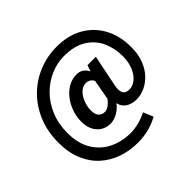

<svg xmlns="http://www.w3.org/2000/svg" viewBox="-197 -908 1306 1306"><g transform="rotate(-45 456.5 -255.0)"><path d="M433.1 171.4Q356 171.4 287.1 147.7Q218.3 124 165 76.4Q111.8 28.8 81.3 -43Q50.8 -114.7 50.8 -210.4Q50.8 -317.4 86.7 -404.1Q122.6 -490.7 185.5 -553Q248.5 -615.2 330.6 -648.7Q412.6 -682.1 504.9 -682.1Q613.8 -682.1 693.8 -636.5Q773.9 -590.8 817.6 -509.8Q861.3 -428.7 861.3 -322.8Q861.3 -252.9 841.1 -200.4Q820.8 -147.9 787.4 -113Q753.9 -78.1 714.4 -60.5Q674.8 -43 636.2 -43Q591.8 -43 560.1 -63Q528.3 -83 520.5 -121.1H518.6Q496.1 -90.3 461.4 -71Q426.8 -51.8 394.5 -51.8Q336.4 -51.8 299.1 -92.3Q261.7 -132.8 261.7 -203.6Q261.7 -249 276.9 -293.2Q292 -337.4 319.6 -373.5Q347.2 -409.7 384.8 -431.4Q422.4 -453.1 466.8 -453.1Q520.5 -453.1 546.9 -401.9H548.8L563.5 -444.8H644L599.1 -223.1Q576.2 -125.5 649.4 -125.5Q681.2 -125.5 710.4 -149.2Q739.7 -172.9 758.3 -216.3Q776.9 -259.8 776.9 -319.3Q776.9 -396 747.3 -460Q717.8 -523.9 655.5 -562.7Q593.3 -601.6 494.6 -601.6Q427.2 -601.6 364 -574.2Q300.8 -546.9 250.2 -495.8Q199.7 -444.8 170.2 -373.5Q140.6 -302.2 140.6 -214.4Q140.6 -113.3 181.9 -45.7Q223.1 22 292.2 55.9Q361.3 89.8 443.8 89.8Q485.8 89.8 528.1 78.4Q570.3 66.9 603.5 48.8L633.8 121.1Q586.9 147 537.4 159.2Q487.8 171.4 433.1 171.4ZM422.4 -135.7Q439.5 -135.7 458 -147.5Q476.6 -159.2 498 -187L524.4 -333.5Q504.4 -366.7 471.2 -366.7Q437 -366.7 412.6 -341.8Q388.2 -316.9 375 -280.8Q361.8 -244.6 361.8 -210.9Q361.8 -172.4 378.4 -154.1Q395 -135.7 422.4 -135.7Z"/></g></svg>

Font: Akatab ExtraBold
Style: Regular
Weight: 800
Designer: SIL International
Foundry: SIL International
Version: Version 3.000